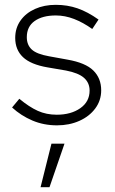

<svg xmlns="http://www.w3.org/2000/svg" viewBox="-20 -509 476 795"><path d="M216 10Q161 10 114 -10Q67 -30 30 -64L60 -100Q101 -66 136.5 -50Q172 -34 215 -34Q274 -34 312.5 -61Q351 -88 351 -134Q351 -166 328 -186.5Q305 -207 253 -217L177 -230Q107 -242 75 -272.5Q43 -303 43 -352Q43 -393 65 -424Q87 -455 125 -472Q163 -489 211 -489Q259 -489 301 -474.5Q343 -460 388 -428L362 -389Q324 -416 286.5 -430.5Q249 -445 211 -445Q156 -445 123.5 -422Q91 -399 91 -355Q91 -323 111.5 -304Q132 -285 183 -276L260 -262Q334 -249 366.5 -217Q399 -185 399 -135Q399 -93 374.5 -60Q350 -27 308.5 -8.5Q267 10 216 10ZM148 266 193 86H247L185 266Z"/></svg>

Font: Red Hat Text VF
Style: Regular
Weight: 300
Designer: Pentagram, MCKL
Foundry: Pentagram, MCKL
Version: Version 1.023